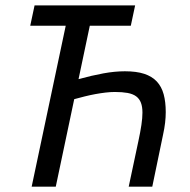

<svg xmlns="http://www.w3.org/2000/svg" viewBox="-20 -696 707 716"><path d="M314.9 -600.1 272.9 -400.9Q322.8 -414.6 365.5 -422.4Q408.2 -430.2 445.8 -430.2Q488.8 -430.2 517.8 -420.7Q546.9 -411.1 564.7 -392.1Q582.5 -373 590.3 -344.5Q598.1 -315.9 598.1 -277.8Q598.1 -259.3 595.7 -238.3Q593.3 -217.3 587.9 -192.9L547.9 0H460L496.1 -169.9Q503.4 -203.6 507.3 -230Q511.2 -256.3 511.2 -275.9Q511.2 -297.9 505.6 -312.7Q500 -327.6 487.8 -336.7Q475.6 -345.7 455.8 -349.4Q436 -353 408.2 -353Q392.1 -353 373.5 -350.8Q355 -348.6 335.2 -345Q315.4 -341.3 295.7 -336.4Q275.9 -331.5 256.8 -326.2L188 0H98.1L225.1 -600.1H92.8L108.9 -675.8H483.9L467.8 -600.1Z"/></svg>

Font: Clear Sans
Style: Italic
Weight: 400
Italic angle: -12°
Foundry: Intel Corporation
Version: Version 1.00